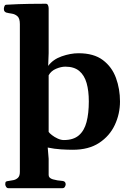

<svg xmlns="http://www.w3.org/2000/svg" viewBox="-35 -776 700 1013"><path d="M9.3 216.8Q1.5 216.8 -2.9 209.5Q-7.3 202.1 -7.3 196.8Q-7.3 185.5 -3.7 182.6Q0 179.7 10.3 178.7Q22.5 177.2 36.1 174.3Q49.8 171.4 59.8 161.9Q69.8 152.3 69.8 131.3V-648.9Q69.8 -679.2 56.9 -690.4Q43.9 -701.7 26.9 -704.1Q9.8 -706.5 -2.9 -710Q-7.8 -712.4 -11.2 -716.3Q-14.6 -720.2 -14.6 -729.5Q-14.6 -735.4 -11.7 -742.9Q-8.8 -750.5 -2.9 -751Q64.5 -754.9 121.3 -755.6Q178.2 -756.3 207 -756.3Q214.8 -756.3 218.3 -748.3Q221.7 -740.2 221.7 -732.4V-495.6L219.2 -428.2Q244.1 -462.4 290.5 -478.8Q336.9 -495.1 379.4 -495.1Q460 -495.1 507.8 -459Q555.7 -422.9 576.9 -364.7Q598.1 -306.6 598.1 -240.7Q598.1 -175.3 570.8 -116.9Q543.5 -58.6 488.3 -22.2Q433.1 14.2 349.1 14.2Q321.3 14.2 286.4 12Q251.5 9.8 216.8 2.4L221.7 62V147.5Q221.7 163.6 244.1 170.2Q266.6 176.8 295.4 178.7Q311.5 180.7 311.5 196.8Q311.5 202.1 307.4 209.5Q303.2 216.8 294.9 216.8ZM301.8 -37.1Q352.1 -37.1 380.9 -61.8Q409.7 -86.4 421.6 -132.1Q433.6 -177.7 433.6 -240.7Q433.6 -296.9 421.9 -337.9Q410.2 -378.9 383.1 -401.6Q356 -424.3 309.6 -424.3Q287.1 -424.3 260.7 -413.1Q234.4 -401.9 221.7 -378.9V-80.1Q226.1 -73.2 239.3 -63Q252.4 -52.7 269.5 -44.9Q286.6 -37.1 301.8 -37.1Z"/></svg>

Font: Gelasio
Style: Bold
Weight: 700
Designer: Eben Sorkin
Foundry: Eben Sorkin
Version: Version 1.008